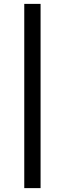

<svg xmlns="http://www.w3.org/2000/svg" viewBox="-20 -774 334 989"><path d="M105 195V-754H189V195Z"/></svg>

Font: Piazzolla Thin Black
Style: Regular
Weight: 900
Version: Version 2.005